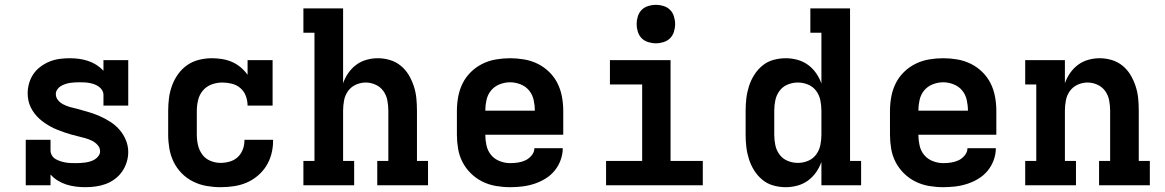

<svg xmlns="http://www.w3.org/2000/svg" viewBox="-20 -770 4840 798"><path d="M335 8Q315 8 295 5.5Q275 3 256 -3Q237 -9 220 -19.5Q203 -30 190 -45V0H87V-189H190V-144Q190 -134 195.5 -124.5Q201 -115 210 -109.5Q219 -104 229.5 -100.5Q240 -97 250.5 -95Q261 -93 271.5 -92.5Q282 -92 293 -92Q303 -92 313.5 -92.5Q324 -93 334.5 -94.5Q345 -96 355 -99Q365 -102 374 -107.5Q383 -113 389.5 -122Q396 -131 396 -141Q396 -156 385.5 -167.5Q375 -179 361.5 -185.5Q348 -192 333.5 -196Q319 -200 304.5 -203.5Q290 -207 275.5 -211Q261 -215 247 -220Q233 -225 219 -230.5Q205 -236 192 -243Q179 -250 166.5 -258.5Q154 -267 143 -277Q132 -287 123 -299Q114 -311 107.5 -324.5Q101 -338 98 -352.5Q95 -367 95 -382Q95 -403 101 -424Q107 -445 119 -462.5Q131 -480 148.5 -493Q166 -506 185.5 -514Q205 -522 226.5 -525Q248 -528 269 -528Q289 -528 308 -525.5Q327 -523 345.5 -517Q364 -511 380.5 -500.5Q397 -490 410 -476V-520H513V-331H410V-376Q410 -386 404.5 -395Q399 -404 390.5 -410Q382 -416 372.5 -419.5Q363 -423 352.5 -425Q342 -427 332 -427.5Q322 -428 311 -428Q301 -428 291 -427.5Q281 -427 271 -425.5Q261 -424 251 -420.5Q241 -417 232.5 -412Q224 -407 218 -398Q212 -389 212 -379Q212 -365 221 -354Q230 -343 242.5 -336.5Q255 -330 268 -326Q281 -322 295 -319H296Q321 -312 345.5 -305Q370 -298 393 -288Q416 -278 438 -264Q460 -250 476.5 -231Q493 -212 503 -188Q513 -164 513 -138Q513 -117 506.5 -96Q500 -75 487.5 -57Q475 -39 457.5 -26Q440 -13 420 -5.5Q400 2 378 5Q356 8 335 8Z M897 8Q868 8 839 3Q810 -2 783.5 -15Q757 -28 736 -49Q715 -70 702 -96.5Q689 -123 684 -152Q679 -181 679 -210V-310Q679 -337 682.5 -363.5Q686 -390 695.5 -415.5Q705 -441 721 -463Q737 -485 759 -500Q781 -515 807.5 -521.5Q834 -528 861 -528Q882 -528 903.5 -524.5Q925 -521 944.5 -512.5Q964 -504 980.5 -490Q997 -476 1009 -459V-520H1113V-331H1009Q1009 -351 1002 -370.5Q995 -390 979.5 -403.5Q964 -417 944 -422Q924 -427 904 -427Q881 -427 859.5 -419Q838 -411 823.5 -394Q809 -377 803.5 -354.5Q798 -332 798 -310V-210Q798 -188 803 -166.5Q808 -145 821 -127.5Q834 -110 854.5 -101.5Q875 -93 897 -93Q916 -93 935 -98.5Q954 -104 968 -117Q982 -130 989 -148.5Q996 -167 996 -187V-189H1115V-184Q1115 -157 1108 -130Q1101 -103 1086.5 -80Q1072 -57 1050.5 -39Q1029 -21 1004 -10.5Q979 0 951.5 4Q924 8 897 8Z M1241 0V-101H1287V-634H1241V-735H1406V-424Q1414 -447 1428 -467Q1442 -487 1461 -501Q1480 -515 1503.5 -521.5Q1527 -528 1550 -528Q1576 -528 1601 -520.5Q1626 -513 1646 -496.5Q1666 -480 1679 -458Q1692 -436 1700 -411.5Q1708 -387 1710.5 -361.5Q1713 -336 1713 -310V-101H1759V0H1548V-101H1594V-310Q1594 -331 1590 -352.5Q1586 -374 1573.5 -391.5Q1561 -409 1541 -418Q1521 -427 1500 -427Q1479 -427 1459 -418Q1439 -409 1426.5 -391.5Q1414 -374 1410 -352.5Q1406 -331 1406 -310V-101H1452V0Z M2100 8Q2071 8 2041.5 3Q2012 -2 1985.5 -15Q1959 -28 1937.5 -49Q1916 -70 1902.5 -96Q1889 -122 1884 -151.5Q1879 -181 1879 -210V-310Q1879 -339 1884.5 -368.5Q1890 -398 1903 -424Q1916 -450 1937.5 -471Q1959 -492 1985.5 -505Q2012 -518 2041.5 -523Q2071 -528 2100 -528Q2129 -528 2158.5 -523Q2188 -518 2214.5 -505Q2241 -492 2262.5 -471Q2284 -450 2297 -424Q2310 -398 2315.5 -368.5Q2321 -339 2321 -310V-210H1997Q1997 -188 2002 -165.5Q2007 -143 2021 -126Q2035 -109 2056.5 -100.5Q2078 -92 2100 -92Q2117 -92 2133.5 -94.5Q2150 -97 2164.5 -104Q2179 -111 2190 -124.5Q2201 -138 2201 -154H2319Q2319 -129 2310 -104.5Q2301 -80 2285 -60.5Q2269 -41 2247 -27.5Q2225 -14 2200.5 -6Q2176 2 2150.5 5Q2125 8 2100 8ZM1997 -310H2203Q2203 -332 2198 -354.5Q2193 -377 2179 -394Q2165 -411 2143.5 -419.5Q2122 -428 2100 -428Q2078 -428 2056.5 -419.5Q2035 -411 2021 -394Q2007 -377 2002 -354.5Q1997 -332 1997 -310Z M2499 0V-101H2649V-419H2515V-520H2767V-101H2901V0ZM2706 -590Q2690 -590 2674 -595Q2658 -600 2647 -611Q2636 -622 2631 -638Q2626 -654 2626 -670Q2626 -686 2631 -702Q2636 -718 2647 -729Q2658 -740 2674 -745Q2690 -750 2706 -750Q2722 -750 2738 -745Q2754 -740 2765 -729Q2776 -718 2781 -702Q2786 -686 2786 -670Q2786 -654 2781 -638Q2776 -622 2765 -611Q2754 -600 2738 -595Q2722 -590 2706 -590Z M3246 8Q3220 8 3194.5 1Q3169 -6 3149 -22.5Q3129 -39 3115 -61Q3101 -83 3093 -108Q3085 -133 3082 -158.5Q3079 -184 3079 -210V-310Q3079 -336 3082 -361.5Q3085 -387 3093 -412Q3101 -437 3115 -459Q3129 -481 3149 -497.5Q3169 -514 3194.5 -521Q3220 -528 3246 -528Q3270 -528 3294 -521.5Q3318 -515 3337.5 -501Q3357 -487 3371.5 -466.5Q3386 -446 3394 -423V-634H3348V-735H3513V-101H3559V0H3394V-97Q3386 -74 3371.5 -53.5Q3357 -33 3337.5 -19Q3318 -5 3294 1.5Q3270 8 3246 8ZM3296 -93Q3318 -93 3338.5 -101.5Q3359 -110 3372 -127.5Q3385 -145 3389.5 -166.5Q3394 -188 3394 -210V-310Q3394 -332 3389.5 -353.5Q3385 -375 3372 -392.5Q3359 -410 3338.5 -418.5Q3318 -427 3296 -427Q3274 -427 3253.5 -418.5Q3233 -410 3220 -392.5Q3207 -375 3202.5 -353.5Q3198 -332 3198 -310V-210Q3198 -188 3202.5 -166.5Q3207 -145 3220 -127.5Q3233 -110 3253.5 -101.5Q3274 -93 3296 -93Z M3900 8Q3871 8 3841.5 3Q3812 -2 3785.5 -15Q3759 -28 3737.5 -49Q3716 -70 3702.5 -96Q3689 -122 3684 -151.5Q3679 -181 3679 -210V-310Q3679 -339 3684.5 -368.5Q3690 -398 3703 -424Q3716 -450 3737.5 -471Q3759 -492 3785.5 -505Q3812 -518 3841.5 -523Q3871 -528 3900 -528Q3929 -528 3958.5 -523Q3988 -518 4014.5 -505Q4041 -492 4062.5 -471Q4084 -450 4097 -424Q4110 -398 4115.5 -368.5Q4121 -339 4121 -310V-210H3797Q3797 -188 3802 -165.5Q3807 -143 3821 -126Q3835 -109 3856.5 -100.5Q3878 -92 3900 -92Q3917 -92 3933.5 -94.5Q3950 -97 3964.5 -104Q3979 -111 3990 -124.5Q4001 -138 4001 -154H4119Q4119 -129 4110 -104.5Q4101 -80 4085 -60.5Q4069 -41 4047 -27.5Q4025 -14 4000.5 -6Q3976 2 3950.5 5Q3925 8 3900 8ZM3797 -310H4003Q4003 -332 3998 -354.5Q3993 -377 3979 -394Q3965 -411 3943.5 -419.5Q3922 -428 3900 -428Q3878 -428 3856.5 -419.5Q3835 -411 3821 -394Q3807 -377 3802 -354.5Q3797 -332 3797 -310Z M4241 0V-101H4287V-419H4241V-520H4406V-424Q4414 -447 4428 -467Q4442 -487 4461 -501Q4480 -515 4503.5 -521.5Q4527 -528 4550 -528Q4576 -528 4601 -520.5Q4626 -513 4646 -496.5Q4666 -480 4679 -458Q4692 -436 4700 -411.5Q4708 -387 4710.5 -361.5Q4713 -336 4713 -310V-101H4759V0H4548V-101H4594V-310Q4594 -331 4590 -352.5Q4586 -374 4573.5 -391.5Q4561 -409 4541 -418Q4521 -427 4500 -427Q4479 -427 4459 -418Q4439 -409 4426.5 -391.5Q4414 -374 4410 -352.5Q4406 -331 4406 -310V-101H4452V0Z"/></svg>

Font: Iosevka HT Extended
Style: Bold
Weight: 700
Width: 7
Monospace: yes
Designer: Belleve Invis
Foundry: Belleve Invis
Version: Version 32.3.0; ttfautohint (v1.8.4)